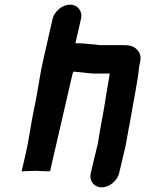

<svg xmlns="http://www.w3.org/2000/svg" viewBox="-20 -758 624 825"><path d="M206 -677 167 -506C152 -443 145 -381 132 -318L128 -299C124 -276 119 -255 116 -236C107 -188 102 -147 91 -100L73 -22L134 -24C149 -23 173 -22 187 -22H195L291 -438C292 -441 293 -445 295 -450C299 -450 303 -450 308 -449L331 -447C346 -445 364 -443 379 -442H452L451 -439C449 -420 444 -399 441 -379C432 -320 421 -256 409 -194C404 -167 402 -141 394 -115L370 -14C362 19 384 47 417 47C450 47 484 19 492 -14L515 -112C519 -125 521 -139 524 -155C530 -186 535 -220 542 -253C554 -327 571 -403 578 -472L582 -491C586 -510 584 -527 573 -540C557 -559 541 -564 511 -564H410C405 -565 401 -565 395 -566L371 -568C355 -569 338 -572 323 -572H304L328 -677C336 -710 314 -738 281 -738C248 -738 214 -710 206 -677Z"/></svg>

Font: Electronic
Style: TiIt
Weight: 900
Version: Version 1.011